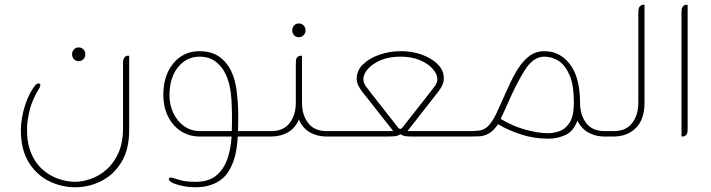

<svg xmlns="http://www.w3.org/2000/svg" viewBox="-20 -576 2999 810"><path d="M312 -376Q324 -376 332 -367.5Q340 -359 340 -347Q340 -335 332 -326.5Q324 -318 312 -318Q300 -318 292 -326.5Q284 -335 284 -347Q284 -359 292 -367.5Q300 -376 312 -376ZM297 214Q239 214 186.5 188Q134 162 101 108.5Q68 55 68 -28Q69 -81 86.5 -134Q104 -187 131 -219Q136 -224 143 -224Q145 -224 148 -222.5Q151 -221 150 -216Q150 -214 148 -208Q116 -156 105.5 -113Q95 -70 94 -36Q93 27 111.5 70.5Q130 114 161 140.5Q192 167 228 179Q264 191 297 191Q327 191 362 179Q397 167 428 140.5Q459 114 479 70.5Q499 27 499 -36V-307Q499 -313 499.5 -319.5Q500 -326 504 -332Q509 -341 520 -341H523Q525 -341 525 -338V-28Q525 55 492 108.5Q459 162 407 188Q355 214 297 214Z M984 -23H1117V0H983Q981 40 973.5 74Q966 108 949 139Q929 176 891.5 195Q854 214 806 214Q781 214 760.5 210.5Q740 207 725 202Q699 194 693 183Q691 179 693 176Q695 173 700 173Q705 173 708 174Q729 181 748.5 186Q768 191 806 191Q859 191 891 165.5Q923 140 938.5 96.5Q954 53 957 0H824Q777 0 742 -23.5Q707 -47 688 -86.5Q669 -126 669 -174Q669 -258 711.5 -309Q754 -360 821 -360Q874 -360 907.5 -335Q941 -310 959 -268Q972 -239 978 -195Q984 -151 985 -107Q985 -85 985 -64Q985 -43 984 -23ZM695 -174Q695 -133 711.5 -98.5Q728 -64 757 -43.5Q786 -23 825 -23H958Q960 -91 956.5 -154.5Q953 -218 932 -263Q916 -297 888.5 -317Q861 -337 822 -337Q767 -337 731 -292.5Q695 -248 695 -174Z M1241 -419Q1228 -419 1220.5 -427.5Q1213 -436 1213 -448Q1213 -460 1220.5 -468.5Q1228 -477 1241 -477Q1253 -477 1261 -468.5Q1269 -460 1269 -448Q1269 -436 1261 -427.5Q1253 -419 1241 -419ZM1357 -23H1388V0H1358Q1318 0 1287 -18Q1256 -36 1241 -72Q1226 -36 1195 -18Q1164 0 1123 0H1105V-23H1125Q1176 -23 1202 -57Q1228 -91 1228 -143V-307Q1228 -313 1228.5 -319.5Q1229 -326 1232 -332Q1239 -341 1249 -341H1252Q1254 -341 1254 -338V-143Q1254 -91 1280 -57Q1306 -23 1357 -23Z M1613 0H1377V-23H1639L1509 -188Q1499 -201 1492.5 -213.5Q1486 -226 1485 -239Q1483 -276 1510 -303Q1537 -330 1580 -345Q1623 -360 1669 -360Q1715 -361 1758 -346Q1801 -331 1828 -303.5Q1855 -276 1852 -239Q1851 -226 1844.5 -213.5Q1838 -201 1828 -188L1699 -23H1971V0H1722Q1703 0 1691.5 -1.5Q1680 -3 1669 -10Q1658 -2 1643 -1Q1628 0 1613 0ZM1543 -186 1660 -37Q1669 -27 1677 -37L1794 -186Q1803 -197 1814 -212Q1825 -227 1825 -243Q1825 -263 1806 -285Q1787 -307 1752 -322Q1717 -337 1669 -337Q1621 -337 1586 -322Q1551 -307 1532 -285Q1513 -263 1513 -243Q1513 -227 1523.5 -212Q1534 -197 1543 -186Z M2529 -23H2561V0H2531Q2492 0 2462 -17Q2432 -34 2416 -67Q2400 -23 2366.5 -7Q2333 9 2293 9Q2233 9 2179 -8.5Q2125 -26 2081 -52Q2062 -24 2042.5 -13Q2023 -2 2003 -1Q1983 0 1961 0H1960V-23H1962Q1984 -23 2000.5 -25Q2017 -27 2031 -37Q2045 -47 2059.5 -70.5Q2074 -94 2092 -137Q2109 -174 2126.5 -213Q2144 -252 2165 -285.5Q2186 -319 2213 -339.5Q2240 -360 2277 -360Q2342 -360 2384 -305.5Q2426 -251 2427 -148V-143Q2427 -91 2453 -57Q2479 -23 2529 -23ZM2292 -14Q2315 -14 2340 -22.5Q2365 -31 2383 -58.5Q2401 -86 2401 -143Q2401 -218 2382.5 -260Q2364 -302 2336 -319.5Q2308 -337 2277 -337Q2230 -337 2194.5 -281Q2159 -225 2120 -135Q2112 -117 2105.5 -102.5Q2099 -88 2092 -75Q2092 -75 2092.5 -75Q2093 -75 2093 -74L2094 -75Q2094 -75 2094 -74.5Q2094 -74 2093 -74Q2144 -43 2198.5 -28.5Q2253 -14 2292 -14Z M2568 0H2550V-23H2570Q2621 -23 2647 -57Q2673 -91 2673 -143V-521Q2673 -527 2673.5 -533.5Q2674 -540 2677 -546Q2684 -556 2694 -556H2697Q2699 -556 2699 -553V-143Q2699 -72 2662.5 -36Q2626 0 2568 0Z M2860 0H2857Q2855 0 2855 -3V-521Q2855 -527 2855.5 -533.5Q2856 -540 2859 -546Q2866 -556 2876 -556H2879Q2881 -556 2881 -553V-34Q2881 -28 2880.5 -21.5Q2880 -15 2877 -9Q2870 0 2860 0Z"/></svg>

Font: Zain ExtraLight
Style: Regular
Weight: 200
Designer: Zain,Boutros
Foundry: Mobile Telecommunications Company (Zain), 2024
Version: Version 1.51; ttfautohint (v1.8.4)